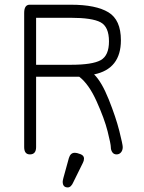

<svg xmlns="http://www.w3.org/2000/svg" viewBox="-20 -651 613 818"><path d="M337.9 24.4Q337.9 34.2 333 43L293 124Q283.2 147.5 268.6 147.5Q247.1 147.5 247.1 123Q247.1 119.1 250 107.4L273.4 22.5Q280.3 0 297.9 0Q308.6 0 323.2 5.9Q337.9 11.7 337.9 24.4ZM282.2 -375Q373 -375 408.7 -394.5Q444.3 -414.1 444.3 -474.6Q444.3 -537.1 408.2 -556.2Q372.1 -575.2 282.2 -575.2H133.8V-375ZM380.9 -334Q413.1 -302.7 443.4 -227.1Q473.6 -151.4 488.3 -93.3Q502.9 -35.2 502.9 -24.4Q502.9 -10.7 495.6 -2Q488.3 6.8 476.6 6.8Q464.8 6.8 458.5 -2.4Q452.1 -11.7 452.1 -24.4Q452.1 -37.1 438.5 -91.3Q424.8 -145.5 391.6 -219.2Q358.4 -293 317.4 -324.2H133.8V-24.4Q133.8 6.8 107.4 6.8Q83 6.8 83 -24.4V-595.7Q83 -630.9 106.4 -630.9H282.2Q388.7 -630.9 441.9 -598.6Q495.1 -566.4 495.1 -479.5Q495.1 -357.4 380.9 -334Z"/></svg>

Font: Jura
Style: Book
Weight: 400
Version: Version 2.3